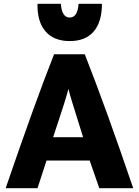

<svg xmlns="http://www.w3.org/2000/svg" viewBox="-20 -999 738 1019"><path d="M687 0H507L456 -147H227L179 0H10Q169 -464 267 -711H430Q544 -421 687 0ZM421 -271 363 -457Q357 -475 350.5 -499Q344 -523 343 -527Q337 -506 336 -501Q324 -458 296.5 -375.5Q269 -293 262 -271ZM179 -979H303Q308 -906 350 -906Q392 -906 397 -979H521Q521 -883 477.5 -832Q434 -781 350 -781Q266 -781 221.5 -832.5Q177 -884 179 -979Z"/></svg>

Font: Repo
Style: ExtraBold
Weight: 800
Designer: Stefan Peev
Foundry: Context Ltd
Version: Version 001.000